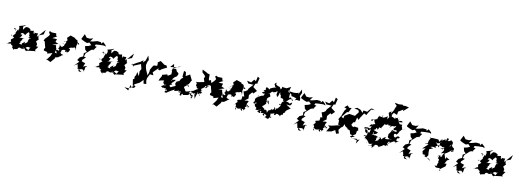

<svg xmlns="http://www.w3.org/2000/svg" viewBox="9 -2581 11838 4377"><g transform="rotate(15 5927.5 -393.0)"><path d="M292 -256C290 -286 284 -251 329 -260C273 -250 330 -272 343 -344C268 -328 304 -356 323 -380C389 -383 397 -343 405 -351C436 -419 470 -430 465 -437C529 -397 462 -358 523 -339C570 -392 508 -319 488 -310C528 -317 592 -289 536 -297C528 -314 511 -297 495 -218C516 -232 521 -255 486 -191C465 -208 488 -140 482 -194C443 -153 405 -149 408 -102C385 -125 446 -83 445 -219C459 -188 340 -147 394 -116C287 -133 321 -131 348 -162C301 -196 285 -156 338 -177C373 -226 357 -238 381 -217C326 -259 428 -290 430 -285L268 -253ZM522 0 531 -16 688 -50 698 -51H727L712 -83L765 -170L715 -167L722 -222L682 -276L734 -341L719 -349L699 -427L698 -420L809 -475L829 -587L729 -453L670 -380L679 -464C636 -453 623 -461 592 -459C622 -397 626 -480 605 -432C598 -438 576 -412 571 -496C463 -455 471 -511 502 -503C466 -513 446 -548 400 -533C393 -543 371 -543 328 -459C320 -455 325 -478 313 -519C301 -535 370 -552 357 -573C314 -552 305 -542 217 -515C267 -454 201 -421 239 -408C201 -416 181 -422 222 -398C228 -394 195 -430 155 -414C172 -358 184 -400 148 -441C142 -461 85 -412 168 -420C164 -470 125 -399 238 -423C174 -425 206 -330 158 -340C204 -359 198 -329 129 -260C122 -268 68 -269 113 -285C55 -217 140 -284 150 -269C128 -230 152 -258 178 -226C128 -171 99 -187 132 -127C114 -88 80 -67 80 -76C123 -91 142 -148 60 -66C7 -76 43 -55 103 -67C119 -78 169 -88 147 -60C228 -25 206 -23 179 -22C214 41 197 -2 244 -23C213 -13 195 36 196 -2C246 60 257 45 241 18C306 24 357 -34 320 4C302 -38 390 -49 356 -43C377 -46 408 -4 468 -57C414 -38 466 -113 455 -27C501 -90 517 -117 569 -104C575 -99 524 -75 595 -113L563 -38L480 -77L482 -30Z M1110 -513 1098 -508 1078 -572 977 -566 930 -584 913 -559 949 -506 928 -467 859 -383 845 -336 873 -327 923 -187 903 -162 905 -122 991 -107 1000 -73 1113 -115 1082 -32 1012 78 1041 63 1120 95 1193 -7 1215 -75C1208 -80 1176 -71 1205 -38C1197 -82 1255 11 1207 -66C1178 -70 1221 -8 1292 -83C1314 -113 1279 -95 1256 -107C1349 -72 1267 -95 1366 -137C1291 -151 1338 -135 1282 -170C1282 -152 1300 -205 1299 -235C1337 -263 1409 -268 1379 -218C1406 -202 1405 -255 1422 -221C1399 -198 1472 -232 1461 -245C1511 -321 1440 -318 1434 -291C1478 -369 1500 -333 1556 -364C1563 -373 1588 -385 1613 -307C1607 -381 1572 -408 1624 -494C1643 -483 1683 -438 1600 -470C1609 -510 1632 -482 1597 -509L1591 -540L1519 -570L1536 -577L1410 -610L1344 -536L1371 -484L1308 -426C1300 -451 1336 -449 1354 -448C1362 -507 1373 -480 1326 -356C1315 -393 1265 -407 1270 -394C1340 -411 1337 -315 1303 -334C1302 -284 1240 -307 1223 -358C1250 -247 1196 -266 1214 -250C1294 -214 1191 -186 1217 -213C1194 -208 1259 -237 1169 -200C1239 -122 1173 -103 1224 -126L1160 -142L1177 -224L1158 -260L1146 -310L1056 -297L1130 -328L1190 -352L1113 -378L1130 -449L1020 -445L1122 -510Z M1913 108C1938 66 1855 155 1903 105C1937 30 1904 19 1924 7C1922 -23 1925 -20 1952 -18C1961 -24 1948 -54 1865 5L1894 -84L1807 -107L1816 -237L1801 -132L1876 -218L1826 -225L1844 -304L1946 -413L2025 -446L1988 -414L2051 -514L2000 -522L1990 -536L1993 -496L2015 -560L2099 -574L2202 -585L2247 -572L2236 -602L2166 -657L2129 -607L2120 -642L2038 -644L2036 -645L1931 -608L1872 -596L1925 -681L1855 -654H1778L1714 -722L1666 -604L1677 -589L1746 -561L1813 -541L1866 -565L1921 -517L1863 -484L1789 -461L1815 -383L1865 -343L1804 -299L1810 -223L1739 -183L1698 -108L1710 -104L1755 -83L1652 42C1732 -36 1715 13 1734 -35C1722 -44 1731 -20 1753 49C1763 -6 1747 95 1758 82C1819 77 1756 91 1784 73C1773 169 1852 118 1881 138C1802 112 1830 96 1789 96C1840 58 1872 68 1882 63L1849 93L1883 69Z M2377 -256C2375 -286 2369 -251 2414 -260C2358 -250 2415 -272 2428 -344C2353 -328 2389 -356 2408 -380C2474 -383 2482 -343 2490 -351C2521 -419 2555 -430 2550 -437C2614 -397 2547 -358 2608 -339C2655 -392 2593 -319 2573 -310C2613 -317 2677 -289 2621 -297C2613 -314 2596 -297 2580 -218C2601 -232 2606 -255 2571 -191C2550 -208 2573 -140 2567 -194C2528 -153 2490 -149 2493 -102C2470 -125 2531 -83 2530 -219C2544 -188 2425 -147 2479 -116C2372 -133 2406 -131 2433 -162C2386 -196 2370 -156 2423 -177C2458 -226 2442 -238 2466 -217C2411 -259 2513 -290 2515 -285L2353 -253ZM2607 0 2616 -16 2773 -50 2783 -51H2812L2797 -83L2850 -170L2800 -167L2807 -222L2767 -276L2819 -341L2804 -349L2784 -427L2783 -420L2894 -475L2914 -587L2814 -453L2755 -380L2764 -464C2721 -453 2708 -461 2677 -459C2707 -397 2711 -480 2690 -432C2683 -438 2661 -412 2656 -496C2548 -455 2556 -511 2587 -503C2551 -513 2531 -548 2485 -533C2478 -543 2456 -543 2413 -459C2405 -455 2410 -478 2398 -519C2386 -535 2455 -552 2442 -573C2399 -552 2390 -542 2302 -515C2352 -454 2286 -421 2324 -408C2286 -416 2266 -422 2307 -398C2313 -394 2280 -430 2240 -414C2257 -358 2269 -400 2233 -441C2227 -461 2170 -412 2253 -420C2249 -470 2210 -399 2323 -423C2259 -425 2291 -330 2243 -340C2289 -359 2283 -329 2214 -260C2207 -268 2153 -269 2198 -285C2140 -217 2225 -284 2235 -269C2213 -230 2237 -258 2263 -226C2213 -171 2184 -187 2217 -127C2199 -88 2165 -67 2165 -76C2208 -91 2227 -148 2145 -66C2092 -76 2128 -55 2188 -67C2204 -78 2254 -88 2232 -60C2313 -25 2291 -23 2264 -22C2299 41 2282 -2 2329 -23C2298 -13 2280 36 2281 -2C2331 60 2342 45 2326 18C2391 24 2442 -34 2405 4C2387 -38 2475 -49 2441 -43C2462 -46 2493 -4 2553 -57C2499 -38 2551 -113 2540 -27C2586 -90 2602 -117 2654 -104C2660 -99 2609 -75 2680 -113L2648 -38L2565 -77L2567 -30Z M3493 -513 3494 -453 3418 -441 3392 -405 3357 -325V-273L3339 -184L3276 -296L3253 -359L3242 -410L3239 -385L3258 -495L3276 -530L3239 -627L3209 -502L3157 -439L3164 -494L3128 -467L3097 -438L3036 -403L2920 -321L2932 -356L2971 -290L2973 -317L3131 -398L3128 -395L3165 -290L3136 -216L3141 -218L3150 -116L3093 -200L3085 -126L3062 -80L3067 -26L3038 -16L3072 124L3099 125L3007 211H2898L3001 259L3021 126L3056 174H3104L3141 137L3092 100L3130 70L3207 23L3278 -63L3299 21L3361 13L3340 -66L3344 -125L3384 -223L3466 -222L3433 -284L3534 -402L3553 -424L3528 -382L3578 -368L3610 -402L3691 -452L3712 -468L3730 -455L3696 -517L3651 -516L3544 -579L3484 -529Z M3976 -550 3870 -527 3856 -596 3832 -563 3787 -509 3814 -508 3868 -522 3837 -428 3851 -436 3857 -350 3785 -295 3767 -324 3654 -283C3673 -230 3625 -230 3613 -132C3644 -156 3734 -166 3749 -179C3715 -179 3739 -116 3723 -103C3739 -144 3743 -52 3794 -89C3788 -30 3739 -93 3769 -81C3781 -85 3692 -17 3693 -30C3783 23 3751 3 3748 -11C3820 12 3850 -32 3799 33C3889 -17 3817 67 3875 26C3837 23 3879 46 3816 46C3794 124 3847 57 3837 94C3846 100 3901 35 4053 -55C3993 -21 3998 16 4074 -18C4124 -39 4129 -14 4102 -5C4173 -27 4103 7 4103 -36C4165 -21 4126 5 4158 19C4085 -30 4096 20 4163 -31C4157 -21 4165 8 4159 64C4204 62 4201 63 4193 17C4194 51 4231 -25 4227 40C4278 26 4318 12 4331 14C4399 -18 4387 -104 4473 -53C4382 -67 4401 10 4449 -17C4428 -28 4473 -12 4439 61C4375 83 4477 -6 4408 21C4431 45 4407 0 4334 -78C4360 -91 4439 -106 4398 -30C4476 -101 4520 -45 4501 -54C4451 -58 4523 28 4507 68C4516 48 4518 -18 4542 -84C4526 -78 4533 -116 4563 -97C4535 -55 4525 -127 4562 -64C4607 -134 4606 -87 4594 -42C4636 -30 4561 -104 4648 -117C4558 -166 4620 -160 4631 -152C4606 -197 4635 -204 4626 -158C4570 -186 4629 -259 4615 -194C4596 -234 4676 -241 4670 -280C4680 -320 4703 -269 4760 -316L4695 -245L4680 -266L4726 -320L4801 -354L4763 -457L4720 -435L4708 -478L4702 -573L4651 -582L4619 -599L4518 -639L4528 -578L4607 -512L4609 -482L4595 -455L4628 -374L4482 -332L4445 -331C4503 -253 4450 -325 4470 -228C4511 -288 4449 -189 4542 -186C4445 -146 4470 -109 4390 -102C4415 -94 4415 -96 4409 -112C4355 -53 4358 -43 4339 -80C4314 -62 4265 -52 4265 -63C4224 -135 4220 -110 4212 -139C4244 -210 4230 -146 4210 -163C4242 -161 4296 -227 4245 -216C4265 -240 4276 -186 4304 -170C4329 -246 4256 -169 4267 -208C4326 -247 4316 -318 4346 -330L4271 -455L4182 -395L4167 -477L4134 -500L4095 -482L4116 -491L4114 -364L4172 -327L4200 -361L4168 -375C4095 -305 4097 -322 4068 -234C4094 -247 4108 -280 3996 -205C4072 -250 3984 -186 4030 -246C3974 -148 4000 -149 4031 -127C4015 -159 4012 -70 3938 -100C3979 -48 3911 -115 3970 -90C3882 -39 3897 -69 3912 -62C3842 -101 3909 -107 3956 -141C3909 -99 3944 -179 3889 -110C3902 -135 3939 -193 3917 -136C3916 -196 3966 -214 3947 -186C3896 -221 3853 -215 3907 -222C3918 -185 3883 -235 3870 -177C3946 -168 3918 -182 3893 -165C3935 -190 3923 -147 3986 -247C3984 -265 3920 -221 3901 -245C3958 -320 3931 -296 3990 -337L4012 -397L3998 -420L3958 -445L3937 -488L3920 -494L3842 -491L4034 -589Z M5031 -513 5019 -508 4999 -572 4898 -566 4851 -584 4834 -559 4870 -506 4849 -467 4780 -383 4766 -336 4794 -327 4844 -187 4824 -162 4826 -122 4912 -107 4921 -73 5034 -115 5003 -32 4933 78 4962 63 5041 95 5114 -7 5136 -75C5129 -80 5097 -71 5126 -38C5118 -82 5176 11 5128 -66C5099 -70 5142 -8 5213 -83C5235 -113 5200 -95 5177 -107C5270 -72 5188 -95 5287 -137C5212 -151 5259 -135 5203 -170C5203 -152 5221 -205 5220 -235C5258 -263 5330 -268 5300 -218C5327 -202 5326 -255 5343 -221C5320 -198 5393 -232 5382 -245C5432 -321 5361 -318 5355 -291C5399 -369 5421 -333 5477 -364C5484 -373 5509 -385 5534 -307C5528 -381 5493 -408 5545 -494C5564 -483 5604 -438 5521 -470C5530 -510 5553 -482 5518 -509L5512 -540L5440 -570L5457 -577L5331 -610L5265 -536L5292 -484L5229 -426C5221 -451 5257 -449 5275 -448C5283 -507 5294 -480 5247 -356C5236 -393 5186 -407 5191 -394C5261 -411 5258 -315 5224 -334C5223 -284 5161 -307 5144 -358C5171 -247 5117 -266 5135 -250C5215 -214 5112 -186 5138 -213C5115 -208 5180 -237 5090 -200C5160 -122 5094 -103 5145 -126L5081 -142L5098 -224L5079 -260L5067 -310L4977 -297L5051 -328L5111 -352L5034 -378L5051 -449L4941 -445L5043 -510Z M5529 -199C5542 -203 5511 -167 5479 -156C5468 -89 5480 -158 5421 -52C5471 -105 5434 -49 5493 -17C5471 -59 5433 -43 5488 37C5488 56 5443 45 5474 -16C5503 38 5529 -8 5589 16C5602 -31 5620 -54 5564 -15C5626 -21 5637 52 5618 37C5579 21 5597 17 5547 2C5619 -6 5683 -23 5632 41C5664 0 5720 -46 5653 -58C5644 -34 5734 -94 5702 -137C5714 -116 5737 -106 5750 -75C5782 -111 5760 -74 5744 -106C5744 -72 5736 -62 5722 -82C5774 -132 5775 -116 5697 -85C5697 -138 5683 -152 5711 -188C5722 -217 5723 -227 5636 -206H5620L5697 -269L5687 -349L5745 -432L5773 -409L5840 -488L5736 -553L5762 -638L5807 -654L5805 -678L5823 -782L5774 -809L5758 -693L5715 -722L5661 -641L5562 -657L5603 -601L5727 -604L5644 -497L5626 -446L5582 -412L5546 -402L5593 -288L5550 -286L5548 -207L5457 -173L5478 -133L5509 -165Z M6106 -349C6154 -356 6099 -319 6110 -335C6096 -384 6114 -405 6162 -437C6180 -461 6117 -500 6156 -514C6098 -466 6124 -500 6166 -547C6180 -575 6216 -565 6249 -534C6178 -560 6291 -610 6240 -602C6212 -569 6235 -535 6291 -609C6309 -530 6265 -555 6316 -478C6352 -485 6339 -574 6361 -592C6390 -596 6314 -559 6403 -568C6391 -580 6369 -595 6375 -533C6396 -561 6395 -498 6397 -497C6391 -455 6487 -490 6467 -441C6474 -417 6509 -417 6494 -430C6526 -452 6486 -402 6439 -374C6535 -399 6462 -427 6464 -386C6426 -319 6443 -288 6395 -335C6477 -337 6443 -282 6403 -234C6435 -257 6405 -188 6424 -250C6402 -248 6442 -236 6351 -207C6379 -202 6383 -164 6330 -198C6392 -211 6343 -170 6324 -240C6304 -248 6352 -170 6271 -160C6275 -161 6289 -190 6295 -172C6243 -191 6251 -108 6224 -143C6211 -138 6192 -103 6186 -66C6176 -80 6169 -160 6101 -106C6138 -147 6076 -136 6036 -192C6051 -172 6104 -244 6118 -264C6107 -285 6102 -328 6145 -311C6119 -345 6117 -301 6166 -351C6140 -326 6183 -286 6178 -257L6103 -338L6083 -325ZM6611 -580 6690 -572 6751 -554 6725 -504 6763 -525 6840 -521 6836 -580 6814 -628 6844 -707 6824 -787 6772 -666 6764 -694 6732 -678 6660 -666 6546 -673 6569 -779 6474 -721C6367 -722 6382 -730 6346 -730C6376 -741 6389 -678 6355 -680C6346 -680 6344 -673 6356 -647C6322 -705 6329 -717 6285 -715C6309 -716 6295 -715 6268 -722C6190 -742 6238 -781 6225 -787C6181 -758 6190 -747 6192 -726C6211 -722 6200 -663 6269 -683C6237 -674 6201 -674 6112 -618C6112 -660 6137 -599 6096 -597C6078 -603 6112 -608 6030 -630C5993 -538 6083 -594 5979 -537C6023 -509 6049 -543 5956 -486C5999 -455 6032 -470 6044 -497C6052 -469 6003 -447 6119 -507C6104 -482 6063 -498 6036 -516C6029 -425 5991 -396 5988 -420C5892 -368 5915 -367 5890 -348C5913 -387 5855 -418 5908 -386C5845 -301 5831 -323 5857 -233C5873 -267 5863 -253 5835 -236C5810 -185 5886 -178 5878 -234C5841 -235 5850 -148 5876 -235C5985 -189 5900 -208 5941 -224C5887 -228 5858 -179 5876 -169C5878 -108 5964 -134 5910 -75C5979 -57 5954 -82 6010 -86C5938 -33 5960 -49 6027 -15C6050 -37 6003 -76 6014 -122C5970 -112 6037 -114 6027 -180C5961 -100 6011 -94 6028 -99C6007 -50 6020 -73 6067 -57C6040 -43 6018 -17 6127 -37C6059 21 6158 5 6156 29C6122 0 6135 -58 6146 -20C6137 -45 6202 13 6195 -15C6144 87 6222 2 6151 46C6201 32 6201 77 6263 56C6227 28 6286 52 6272 11C6316 -4 6311 48 6273 10C6329 9 6336 -7 6266 0C6280 21 6284 -66 6265 -64C6284 -66 6372 -104 6359 -103C6342 -34 6372 -60 6394 -80C6392 -103 6425 -119 6502 -66C6476 -122 6529 -106 6495 -109C6539 -106 6454 -147 6493 -67C6497 -33 6475 -69 6509 -98C6549 -144 6536 -64 6547 -131C6547 -177 6582 -166 6592 -190C6563 -131 6580 -184 6588 -212C6627 -264 6651 -264 6687 -303C6631 -309 6645 -343 6611 -331C6562 -395 6538 -355 6562 -370C6580 -367 6634 -352 6664 -370C6683 -397 6680 -405 6692 -448C6678 -406 6691 -435 6678 -441C6662 -398 6602 -423 6636 -382C6582 -468 6552 -396 6548 -428C6615 -510 6631 -533 6648 -475C6637 -562 6638 -494 6665 -539C6633 -490 6614 -534 6615 -512C6654 -506 6691 -520 6685 -479C6667 -467 6654 -540 6608 -543C6598 -495 6578 -576 6589 -511C6579 -513 6587 -544 6582 -641C6550 -624 6506 -680 6556 -707L6562 -651L6636 -599Z M7096 108C7121 66 7038 155 7086 105C7120 30 7087 19 7107 7C7105 -23 7108 -20 7135 -18C7144 -24 7131 -54 7048 5L7077 -84L6990 -107L6999 -237L6984 -132L7059 -218L7009 -225L7027 -304L7129 -413L7208 -446L7171 -414L7234 -514L7183 -522L7173 -536L7176 -496L7198 -560L7282 -574L7385 -585L7430 -572L7419 -602L7349 -657L7312 -607L7303 -642L7221 -644L7219 -645L7114 -608L7055 -596L7108 -681L7038 -654H6961L6897 -722L6849 -604L6860 -589L6929 -561L6996 -541L7049 -565L7104 -517L7046 -484L6972 -461L6998 -383L7048 -343L6987 -299L6993 -223L6922 -183L6881 -108L6893 -104L6938 -83L6835 42C6915 -36 6898 13 6917 -35C6905 -44 6914 -20 6936 49C6946 -6 6930 95 6941 82C7002 77 6939 91 6967 73C6956 169 7035 118 7064 138C6985 112 7013 96 6972 96C7023 58 7055 68 7065 63L7032 93L7066 69Z M7372 -199C7385 -203 7354 -167 7322 -156C7311 -89 7323 -158 7264 -52C7314 -105 7277 -49 7336 -17C7314 -59 7276 -43 7331 37C7331 56 7286 45 7317 -16C7346 38 7372 -8 7432 16C7445 -31 7463 -54 7407 -15C7469 -21 7480 52 7461 37C7422 21 7440 17 7390 2C7462 -6 7526 -23 7475 41C7507 0 7563 -46 7496 -58C7487 -34 7577 -94 7545 -137C7557 -116 7580 -106 7593 -75C7625 -111 7603 -74 7587 -106C7587 -72 7579 -62 7565 -82C7617 -132 7618 -116 7540 -85C7540 -138 7526 -152 7554 -188C7565 -217 7566 -227 7479 -206H7463L7540 -269L7530 -349L7588 -432L7616 -409L7683 -488L7579 -553L7605 -638L7650 -654L7648 -678L7666 -782L7617 -809L7601 -693L7558 -722L7504 -641L7405 -657L7446 -601L7570 -604L7487 -497L7469 -446L7425 -412L7389 -402L7436 -288L7393 -286L7391 -207L7300 -173L7321 -133L7352 -165Z M8347 -1 8313 -22 8230 -4 8153 -38 8256 -107 8271 -124 8277 -201 8304 -209 8284 -274 8195 -279 8169 -259 8116 -298 8155 -390 8133 -392 8111 -353 8184 -379 8202 -494 8246 -450 8267 -504 8333 -627 8391 -603 8413 -657 8467 -753 8547 -759 8468 -781 8432 -742 8389 -680 8299 -687 8294 -629 8228 -687 8148 -709 8087 -676 8182 -668 8210 -623 8144 -518 8043 -525 8011 -528 7911 -459 7904 -395 7853 -416 7948 -556 7979 -557 8025 -671 7968 -662 7922 -706 7866 -650 7848 -651 7919 -623 7886 -582 7854 -483 7848 -450 7797 -347 7819 -324 7820 -336 7826 -223 7880 -221 7811 -205 7696 -166 7607 -149 7655 -118 7602 -7 7720 -36 7793 -89 7834 -12 7863 -23 7893 -36 7862 -112 7904 -177 7939 -205 7988 -316 7947 -354 7963 -295 7988 -236 8067 -192 8037 -189 8115 -167 8154 -68 8150 -88 8264 -59 8203 -33H8196L8208 -6L8328 4L8326 88L8387 -26Z M8684 -349C8682 -384 8663 -386 8722 -363C8719 -314 8740 -358 8743 -407C8800 -404 8815 -388 8794 -415C8829 -468 8821 -456 8866 -557C8818 -535 8849 -553 8849 -507C8915 -495 8935 -527 8945 -619C8936 -524 8907 -525 8945 -507C8994 -498 8922 -501 8944 -505C9036 -536 8962 -468 8976 -459C9007 -536 9110 -533 9039 -481C9092 -548 9129 -537 9111 -516C9068 -458 9100 -500 9078 -475C9078 -473 9057 -465 9086 -424C9063 -409 9041 -462 9035 -381C9086 -454 9157 -455 9158 -422C9128 -376 9075 -445 9075 -399C9030 -417 9056 -408 8990 -311C9006 -340 9047 -337 9010 -336C8970 -320 9003 -246 9002 -316C8963 -208 9033 -232 9048 -207C8925 -167 8920 -208 8960 -224C8953 -244 8899 -210 8864 -155C8856 -143 8851 -229 8796 -169C8858 -200 8836 -162 8804 -151C8816 -98 8781 -123 8719 -61C8761 -39 8722 -143 8733 -90C8771 -110 8716 -184 8786 -185C8722 -201 8732 -217 8676 -202C8690 -210 8642 -218 8626 -183C8654 -158 8594 -218 8658 -213C8663 -220 8622 -222 8652 -236C8644 -283 8671 -296 8661 -219C8703 -247 8731 -246 8726 -256L8752 -284L8637 -317ZM8510 -349C8500 -298 8500 -250 8575 -319C8560 -215 8560 -212 8527 -249C8545 -245 8472 -218 8532 -200C8445 -209 8444 -274 8461 -301C8504 -254 8509 -280 8508 -268C8538 -201 8527 -173 8497 -126C8537 -141 8549 -119 8475 -158C8501 -94 8488 -156 8475 -154C8492 -149 8449 -159 8457 -120C8490 -155 8517 -156 8479 -69C8496 -102 8515 -110 8515 -66C8561 -96 8582 -1 8549 23C8592 -42 8535 -93 8576 -38C8613 -6 8587 39 8693 -8C8666 58 8615 68 8614 48C8660 56 8749 17 8740 27C8723 29 8681 10 8699 89C8748 26 8798 -12 8719 50C8775 -28 8781 -1 8834 3C8793 -6 8887 50 8862 36C8841 47 8878 -16 8865 17C8963 -40 8934 -51 8964 -45C8933 -51 9032 -20 8999 -55C9077 -66 9056 -38 9010 -103C9094 -107 9077 -168 9017 -96C9026 -147 9053 -178 9087 -129C9080 -148 9158 -217 9139 -218C9098 -190 9078 -216 9046 -202C9083 -229 9124 -201 9049 -142C9126 -129 9122 -209 9195 -178C9171 -131 9240 -180 9174 -144C9177 -135 9179 -156 9262 -225C9190 -190 9188 -221 9211 -283C9186 -264 9256 -273 9259 -305C9191 -351 9192 -285 9126 -256C9201 -290 9109 -254 9172 -298C9140 -253 9116 -314 9125 -292C9103 -322 9122 -357 9107 -335C9139 -386 9170 -348 9165 -346C9205 -378 9210 -428 9224 -455C9218 -411 9239 -517 9346 -530C9266 -509 9265 -477 9250 -526C9262 -521 9284 -492 9224 -577C9191 -545 9274 -558 9225 -602C9203 -595 9160 -577 9141 -674C9204 -617 9183 -632 9152 -660C9135 -656 9221 -711 9228 -652C9166 -648 9084 -613 9159 -659C9099 -665 9164 -732 9134 -711C9157 -732 9125 -722 9122 -666C9100 -744 9087 -720 9102 -734C9149 -757 9061 -684 9035 -725C9056 -696 9023 -728 9051 -704C9054 -661 9008 -724 8964 -713C8949 -690 8936 -735 8968 -710C8954 -736 8959 -797 8852 -793C8953 -800 8867 -734 8967 -766C8892 -741 8968 -680 8886 -706C8961 -698 8889 -713 8875 -610C8905 -609 8862 -623 8871 -706C8848 -678 8795 -649 8767 -642C8722 -676 8785 -651 8758 -701C8743 -658 8766 -642 8694 -654C8677 -707 8688 -596 8669 -650C8656 -598 8663 -543 8643 -567C8655 -578 8686 -575 8675 -604C8684 -643 8657 -554 8561 -542C8501 -558 8537 -459 8568 -533C8614 -565 8583 -515 8642 -458C8606 -432 8549 -448 8593 -404C8558 -427 8569 -461 8515 -370C8584 -383 8584 -408 8558 -336C8506 -311 8502 -361 8478 -331C8476 -332 8420 -346 8419 -297L8516 -313ZM8872 -788 8873 -773 8909 -683 8983 -814 9064 -787 9070 -866 9175 -943 9173 -905 9285 -1021 9197 -1034 9145 -1027 9127 -1045 9045 -1032 8943 -1042 8973 -1011 9005 -986 8971 -891 8977 -885 8917 -772 8925 -834Z M9594 108C9619 66 9536 155 9584 105C9618 30 9585 19 9605 7C9603 -23 9606 -20 9633 -18C9642 -24 9629 -54 9546 5L9575 -84L9488 -107L9497 -237L9482 -132L9557 -218L9507 -225L9525 -304L9627 -413L9706 -446L9669 -414L9732 -514L9681 -522L9671 -536L9674 -496L9696 -560L9780 -574L9883 -585L9928 -572L9917 -602L9847 -657L9810 -607L9801 -642L9719 -644L9717 -645L9612 -608L9553 -596L9606 -681L9536 -654H9459L9395 -722L9347 -604L9358 -589L9427 -561L9494 -541L9547 -565L9602 -517L9544 -484L9470 -461L9496 -383L9546 -343L9485 -299L9491 -223L9420 -183L9379 -108L9391 -104L9436 -83L9333 42C9413 -36 9396 13 9415 -35C9403 -44 9412 -20 9434 49C9444 -6 9428 95 9439 82C9500 77 9437 91 9465 73C9454 169 9533 118 9562 138C9483 112 9511 96 9470 96C9521 58 9553 68 9563 63L9530 93L9564 69Z M10348 171 10311 169 10436 60 10445 -4 10394 5 10436 -83 10485 -107 10402 -146 10388 -95 10339 -214 10392 -249 10434 -285C10471 -334 10506 -333 10520 -328C10542 -340 10540 -323 10470 -289C10454 -328 10534 -305 10519 -381C10453 -411 10461 -445 10455 -421C10470 -527 10441 -456 10420 -404C10403 -392 10396 -413 10458 -473C10459 -449 10480 -521 10423 -536C10415 -556 10470 -549 10397 -543C10406 -539 10378 -506 10330 -516C10355 -532 10364 -577 10313 -571C10286 -535 10328 -522 10274 -492C10306 -475 10274 -538 10279 -537C10194 -471 10166 -471 10223 -525C10162 -501 10174 -455 10139 -415L10156 -443L10120 -490L9987 -488L9918 -472L9951 -494L9915 -404L9909 -341L9841 -322L9933 -325L9814 -195L9893 -220L9840 -140L9861 -76L9909 -60L9898 -53L9869 -80L9886 -75L9925 -69L9915 -36L10026 -9L10067 34L9960 -29L9992 -82L9979 -156L9977 -224L10059 -262L9984 -279C10088 -315 10030 -285 10122 -293C10082 -331 10088 -304 10164 -366C10181 -362 10184 -327 10172 -317C10168 -328 10088 -408 10079 -422C10164 -365 10140 -440 10212 -440C10111 -382 10177 -440 10202 -442C10142 -398 10214 -395 10165 -330C10212 -413 10220 -332 10281 -348C10323 -379 10269 -357 10321 -348C10323 -398 10315 -339 10298 -371C10311 -353 10247 -258 10264 -276C10299 -311 10230 -309 10209 -309C10290 -321 10324 -365 10259 -315C10349 -309 10344 -342 10307 -316C10291 -239 10339 -233 10310 -280C10229 -165 10265 -201 10329 -232C10273 -121 10315 -127 10264 -119C10267 -138 10290 -109 10238 -152C10311 -179 10285 -175 10186 -106C10266 -189 10220 -115 10226 -67C10192 -51 10281 -103 10245 6C10287 26 10230 9 10244 104C10269 86 10185 112 10181 110C10186 89 10214 135 10230 141L10323 136L10325 202Z M10854 108C10879 66 10796 155 10844 105C10878 30 10845 19 10865 7C10863 -23 10866 -20 10893 -18C10902 -24 10889 -54 10806 5L10835 -84L10748 -107L10757 -237L10742 -132L10817 -218L10767 -225L10785 -304L10887 -413L10966 -446L10929 -414L10992 -514L10941 -522L10931 -536L10934 -496L10956 -560L11040 -574L11143 -585L11188 -572L11177 -602L11107 -657L11070 -607L11061 -642L10979 -644L10977 -645L10872 -608L10813 -596L10866 -681L10796 -654H10719L10655 -722L10607 -604L10618 -589L10687 -561L10754 -541L10807 -565L10862 -517L10804 -484L10730 -461L10756 -383L10806 -343L10745 -299L10751 -223L10680 -183L10639 -108L10651 -104L10696 -83L10593 42C10673 -36 10656 13 10675 -35C10663 -44 10672 -20 10694 49C10704 -6 10688 95 10699 82C10760 77 10697 91 10725 73C10714 169 10793 118 10822 138C10743 112 10771 96 10730 96C10781 58 10813 68 10823 63L10790 93L10824 69Z M11318 -256C11316 -286 11310 -251 11355 -260C11299 -250 11356 -272 11369 -344C11294 -328 11330 -356 11349 -380C11415 -383 11423 -343 11431 -351C11462 -419 11496 -430 11491 -437C11555 -397 11488 -358 11549 -339C11596 -392 11534 -319 11514 -310C11554 -317 11618 -289 11562 -297C11554 -314 11537 -297 11521 -218C11542 -232 11547 -255 11512 -191C11491 -208 11514 -140 11508 -194C11469 -153 11431 -149 11434 -102C11411 -125 11472 -83 11471 -219C11485 -188 11366 -147 11420 -116C11313 -133 11347 -131 11374 -162C11327 -196 11311 -156 11364 -177C11399 -226 11383 -238 11407 -217C11352 -259 11454 -290 11456 -285L11294 -253ZM11548 0 11557 -16 11714 -50 11724 -51H11753L11738 -83L11791 -170L11741 -167L11748 -222L11708 -276L11760 -341L11745 -349L11725 -427L11724 -420L11835 -475L11855 -587L11755 -453L11696 -380L11705 -464C11662 -453 11649 -461 11618 -459C11648 -397 11652 -480 11631 -432C11624 -438 11602 -412 11597 -496C11489 -455 11497 -511 11528 -503C11492 -513 11472 -548 11426 -533C11419 -543 11397 -543 11354 -459C11346 -455 11351 -478 11339 -519C11327 -535 11396 -552 11383 -573C11340 -552 11331 -542 11243 -515C11293 -454 11227 -421 11265 -408C11227 -416 11207 -422 11248 -398C11254 -394 11221 -430 11181 -414C11198 -358 11210 -400 11174 -441C11168 -461 11111 -412 11194 -420C11190 -470 11151 -399 11264 -423C11200 -425 11232 -330 11184 -340C11230 -359 11224 -329 11155 -260C11148 -268 11094 -269 11139 -285C11081 -217 11166 -284 11176 -269C11154 -230 11178 -258 11204 -226C11154 -171 11125 -187 11158 -127C11140 -88 11106 -67 11106 -76C11149 -91 11168 -148 11086 -66C11033 -76 11069 -55 11129 -67C11145 -78 11195 -88 11173 -60C11254 -25 11232 -23 11205 -22C11240 41 11223 -2 11270 -23C11239 -13 11221 36 11222 -2C11272 60 11283 45 11267 18C11332 24 11383 -34 11346 4C11328 -38 11416 -49 11382 -43C11403 -46 11434 -4 11494 -57C11440 -38 11492 -113 11481 -27C11527 -90 11543 -117 11595 -104C11601 -99 11550 -75 11621 -113L11589 -38L11506 -77L11508 -30Z"/></g></svg>

Font: Hussar Lance
Style: Italic
Weight: 700
Foundry: Cannot Into Space Fonts, PlusOne Fonts
Version: Version 2.27